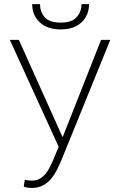

<svg xmlns="http://www.w3.org/2000/svg" viewBox="-20 -905 589 935"><path d="M286.6 -240.7 472.2 -710.9H517.1L278.8 -124.5Q271 -106 260 -83Q249 -60.1 232.4 -38.6Q215.8 -17.1 191.4 -3.4Q167 10.3 133.3 10.3Q125 10.3 113 8.5Q101.1 6.8 95.7 3.9L100.6 -29.8Q106.4 -27.8 116.9 -26.6Q127.4 -25.4 134.8 -25.4Q163.1 -25.4 182.6 -40.3Q202.1 -55.2 216.3 -79.6Q230.5 -104 241.2 -131.3ZM71.8 -710.9 290 -225.6 303.7 -192.9 270.5 -179.7 27.8 -710.9ZM377 -884.8H413.6Q413.6 -848.6 397.2 -820.8Q380.9 -793 350.1 -777.3Q319.3 -761.7 275.9 -761.7Q210.9 -761.7 173.8 -796.1Q136.7 -830.6 136.7 -884.8H174.8Q174.8 -848.1 197.5 -821.5Q220.2 -794.9 275.9 -794.9Q330.1 -794.9 353.5 -821.8Q377 -848.6 377 -884.8Z"/></svg>

Font: Roboto Condensed ExtraLight
Style: Regular
Weight: 250
Designer: Christian Robertson
Foundry: Google
Version: Version 3.008; 2023